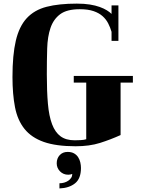

<svg xmlns="http://www.w3.org/2000/svg" viewBox="-20 -739 793 1062"><path d="M597 -563Q590 -587 578.5 -609.5Q567 -632 547.5 -649.5Q528 -667 497.5 -677.5Q467 -688 421 -688Q350 -688 313 -660.5Q276 -633 259.5 -585Q243 -537 241 -471Q239 -405 239 -327Q239 -234 245 -165.5Q251 -97 268 -52Q285 -7 315 15Q345 37 393 37Q407 37 426.5 36Q446 35 457 31V-282H388V-319H715V-282H647V8Q592 33 533.5 51.5Q475 70 398 70Q290 70 222 46Q154 22 115.5 -26Q77 -74 63 -146Q49 -218 49 -313Q49 -435 67.5 -514Q86 -593 128 -638.5Q170 -684 238 -701.5Q306 -719 405 -719Q446 -719 477 -714Q508 -709 531.5 -700.5Q555 -692 571 -682Q587 -672 597 -662V-709H635V-513H597ZM379.7 223.1Q369 227.4 357.5 227.4Q330.3 227.4 312 208.8Q293.7 190.1 293.7 164.3Q293.7 137.1 310.2 119.2Q326.7 101.3 353.9 101.3Q375.4 101.3 389.8 109.5Q404.1 117.8 412.3 130.7Q420.6 143.6 424.2 159.3Q427.8 175.1 427.8 190.1Q427.8 248.9 395.1 275Q362.5 301.2 308.8 303.3V274.7Q322.4 274.7 335 271.1Q347.5 267.5 357.5 260.7Q367.6 253.9 373.6 244.6Q379.7 235.3 379.7 223.1Z"/></svg>

Font: Cafe24 ClassicType
Style: Regular
Weight: 400
Designer: Cafe24 thkim, hmlim, mnelim & 4IR
Foundry: Cafe24
Version: Version 1.000